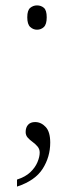

<svg xmlns="http://www.w3.org/2000/svg" viewBox="-20 -537 277 711"><path d="M43 128Q74 118 92 101Q110 84 118.5 64Q127 44 127 28Q127 15 119 5.5Q111 -4 100.5 -11.5Q90 -19 82.5 -27.5Q75 -36 75 -48Q75 -65 84 -75Q93 -85 110 -85Q132 -85 149 -67Q166 -49 166 -9Q166 44 138 88Q110 132 43 154ZM117 -427Q103 -427 92 -437Q81 -447 81 -473Q81 -499 92 -508Q103 -517 117 -517Q132 -517 142.5 -508Q153 -499 153 -473Q153 -447 142.5 -437Q132 -427 117 -427Z"/></svg>

Font: Noto Serif Armenian ExtraLight
Style: Regular
Weight: 250
Version: Version 2.007